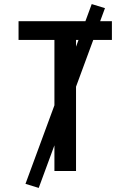

<svg xmlns="http://www.w3.org/2000/svg" viewBox="-20 -839 640 942"><path d="M247 0V-643H71V-735H529V-643H353V0ZM170 83 105 63 430 -819 495 -799Z"/></svg>

Font: Zed Mono Semibold Extended
Style: Regular
Weight: 600
Width: 7
Monospace: yes
Designer: Belleve Invis
Foundry: Belleve Invis
Version: Version 1.0.0; ttfautohint (v1.8.4)